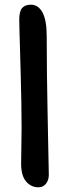

<svg xmlns="http://www.w3.org/2000/svg" viewBox="-20 -786 293 818"><path d="M144 12Q112 12 91 -13Q70 -38 70 -89Q70 -107 70.5 -126Q71 -145 71 -164Q71 -183 71.5 -202.5Q72 -222 72 -242Q72 -290 71 -346.5Q70 -403 68.5 -460Q67 -517 65.5 -567Q64 -617 63 -653Q62 -689 62 -702Q62 -737 74 -751.5Q86 -766 112 -766Q143 -766 161 -733Q179 -700 179 -632Q179 -550 180 -470.5Q181 -391 182.5 -319Q184 -247 185 -189Q186 -131 187 -92Q188 -53 188 -41Q188 -19 176 -3.5Q164 12 144 12Z"/></svg>

Font: Shantell Sans Medium
Style: Regular
Weight: 500
Designer: Stephen Nixon, Anya Danilova, Shantell Martin
Foundry: Arrow Type
Version: Version 1.011;[c5ecc13dd]